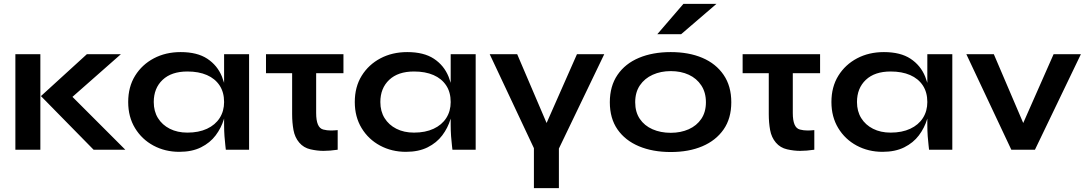

<svg xmlns="http://www.w3.org/2000/svg" viewBox="-20 -779 5660 999"><path d="M60 -497H190V0H60ZM609 -497 357 -275 632 0H467L193 -279L432 -497Z M913 11Q839 11 778.5 -21.5Q718 -54 682.5 -112.5Q647 -171 647 -248Q647 -327 683 -385Q719 -443 780.5 -475.5Q842 -508 920 -508Q1006 -508 1058.5 -473.5Q1111 -439 1135 -380Q1141 -364 1146 -348V-497H1276V0H1155Q1155 -3 1152.5 -22.5Q1150 -42 1148 -70.5Q1146 -99 1146 -128V-162Q1145 -160 1145 -159Q1131 -113 1102 -74.5Q1073 -36 1026 -12.5Q979 11 913 11ZM955 -89Q1014 -89 1057 -109Q1100 -129 1123 -165Q1146 -201 1146 -248Q1146 -299 1122.5 -334.5Q1099 -370 1056.5 -388.5Q1014 -407 955 -407Q872 -407 826 -363.5Q780 -320 780 -248Q780 -200 802 -164.5Q824 -129 863.5 -109Q903 -89 955 -89Z M1767 -497V-398H1625V-191Q1625 -153 1634 -131.5Q1643 -110 1662 -105Q1681 -100 1702 -100Q1717 -100 1737 -102V0Q1696 6 1663 6Q1631 6 1595.5 -2Q1560 -10 1537 -37Q1514 -64 1507 -102.5Q1500 -141 1500 -185V-398H1364V-497Z M2092 11Q2018 11 1957.5 -21.5Q1897 -54 1861.5 -112.5Q1826 -171 1826 -248Q1826 -327 1862 -385Q1898 -443 1959.5 -475.5Q2021 -508 2099 -508Q2185 -508 2237.5 -473.5Q2290 -439 2314 -380Q2320 -364 2325 -348V-497H2455V0H2334Q2334 -3 2331.5 -22.5Q2329 -42 2327 -70.5Q2325 -99 2325 -128V-162Q2324 -160 2324 -159Q2310 -113 2281 -74.5Q2252 -36 2205 -12.5Q2158 11 2092 11ZM2134 -89Q2193 -89 2236 -109Q2279 -129 2302 -165Q2325 -201 2325 -248Q2325 -299 2301.5 -334.5Q2278 -370 2235.5 -388.5Q2193 -407 2134 -407Q2051 -407 2005 -363.5Q1959 -320 1959 -248Q1959 -200 1981 -164.5Q2003 -129 2042.5 -109Q2082 -89 2134 -89Z M2758 200V-8L2528 -497H2671L2824 -139L2982 -497H3124L2888 -6V200Z M3470 12Q3376 12 3304.5 -18Q3233 -48 3193 -105.5Q3153 -163 3153 -247Q3153 -331 3193 -389.5Q3233 -448 3304.5 -478Q3376 -508 3470 -508Q3564 -508 3634.5 -478Q3705 -448 3745 -389.5Q3785 -331 3785 -247Q3785 -163 3745 -105.5Q3705 -48 3634.5 -18Q3564 12 3470 12ZM3470 -88Q3522 -88 3563.5 -106.5Q3605 -125 3629 -160.5Q3653 -196 3653 -247Q3653 -298 3629 -334.5Q3605 -371 3564 -390Q3523 -409 3470 -409Q3418 -409 3376 -390Q3334 -371 3309.5 -335Q3285 -299 3285 -247Q3285 -196 3309 -160.5Q3333 -125 3375 -106.5Q3417 -88 3470 -88ZM3400 -601 3536 -759H3708L3524 -601Z M4247 -497V-398H4105V-191Q4105 -153 4114 -131.5Q4123 -110 4142 -105Q4161 -100 4182 -100Q4197 -100 4217 -102V0Q4176 6 4143 6Q4111 6 4075.5 -2Q4040 -10 4017 -37Q3994 -64 3987 -102.5Q3980 -141 3980 -185V-398H3844V-497Z M4572 11Q4498 11 4437.5 -21.5Q4377 -54 4341.5 -112.5Q4306 -171 4306 -248Q4306 -327 4342 -385Q4378 -443 4439.5 -475.5Q4501 -508 4579 -508Q4665 -508 4717.5 -473.5Q4770 -439 4794 -380Q4800 -364 4805 -348V-497H4935V0H4814Q4814 -3 4811.5 -22.5Q4809 -42 4807 -70.5Q4805 -99 4805 -128V-162Q4804 -160 4804 -159Q4790 -113 4761 -74.5Q4732 -36 4685 -12.5Q4638 11 4572 11ZM4614 -89Q4673 -89 4716 -109Q4759 -129 4782 -165Q4805 -201 4805 -248Q4805 -299 4781.5 -334.5Q4758 -370 4715.5 -388.5Q4673 -407 4614 -407Q4531 -407 4485 -363.5Q4439 -320 4439 -248Q4439 -200 4461 -164.5Q4483 -129 4522.5 -109Q4562 -89 4614 -89Z M5242 0 5008 -497H5151L5304 -139L5462 -497H5604L5365 0Z"/></svg>

Font: Syne Modified
Style: Bold
Weight: 700
Designer: Lucas Descroix
Foundry: Bonjour Monde
Version: Version 2.200